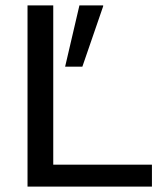

<svg xmlns="http://www.w3.org/2000/svg" viewBox="-20 -695 603 715"><path d="M82.5 0V-675H178.3V-81.7H545.8V0ZM222.5 -446.7 275.8 -675H364.2V-671.7L286.7 -446.7Z"/></svg>

Font: Funnel Display
Style: Regular
Weight: 400
Designer: NORD ID, Kristian Moeller
Foundry: Dicotype
Version: Version 1.000